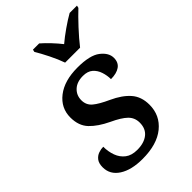

<svg xmlns="http://www.w3.org/2000/svg" viewBox="-229 -859 962 962"><g transform="rotate(-45 252.5 -378.0)"><path d="M194 10Q116 10 69.5 -20Q23 -50 23 -102Q23 -130 35 -145.5Q47 -161 64.5 -167Q82 -173 98 -173Q98 -138 109 -108Q120 -78 144 -59.5Q168 -41 208 -41Q256 -41 284.5 -63.5Q313 -86 313 -129Q313 -164 289 -187.5Q265 -211 211 -236Q152 -264 118.5 -299Q85 -334 85 -393Q85 -460 139.5 -502.5Q194 -545 287 -545Q375 -545 413 -515.5Q451 -486 451 -450Q451 -417 428 -401Q405 -385 365 -385Q365 -411 356.5 -437Q348 -463 329 -479.5Q310 -496 277 -496Q234 -496 209.5 -473Q185 -450 185 -415Q185 -381 210 -360Q235 -339 288 -315Q347 -288 379 -251.5Q411 -215 411 -158Q411 -83 354 -36.5Q297 10 194 10ZM261 -606Q249 -641 228 -683Q207 -725 190 -753L193 -766H237Q258 -748 281.5 -723Q305 -698 323 -675Q350 -698 386.5 -723.5Q423 -749 453 -766H505L502 -753Q472 -725 433.5 -683.5Q395 -642 367 -606Z"/></g></svg>

Font: Noto Serif Medium
Style: Italic
Weight: 500
Italic angle: -12°
Designer: Monotype Design Team
Foundry: Monotype Imaging Inc.
Version: Version 2.014; ttfautohint (v1.8.4.7-5d5b)